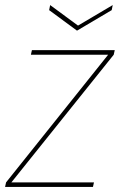

<svg xmlns="http://www.w3.org/2000/svg" viewBox="-38 -738 473 758"><path d="M415 -540H88L84 -522H389L-14 -18L-18 0H329L333 -18H7L411 -522ZM270 -637 160 -718 156 -698 266 -617 403 -698 407 -718Z"/></svg>

Font: Poppins Devanagari Thin
Style: Italic
Weight: 100
Italic angle: -10°
Designer: Ninad Kale (Devanagari), Jonny Pinhorn (Latin)
Foundry: Indian Type Foundry
Version: 4.005